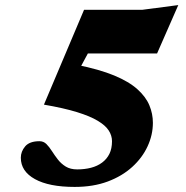

<svg xmlns="http://www.w3.org/2000/svg" viewBox="-20 -721 732 756"><path d="M250 -510.5 382 -614.5 266.5 -400 281 -466Q371 -448 429.5 -423.8Q488 -399.5 521.2 -369.5Q554.5 -339.5 568.2 -306.2Q582 -273 582 -237.5Q582 -190 561.2 -145Q540.5 -100 500.8 -63.8Q461 -27.5 404 -6.2Q347 15 274 15Q173 15 117.5 -15.8Q62 -46.5 62 -100Q62 -124.5 79.2 -144.8Q96.5 -165 135.5 -165Q151.5 -165 162.8 -153.8Q174 -142.5 184.5 -126Q195 -109.5 207.8 -93Q220.5 -76.5 238.8 -65.2Q257 -54 284 -54Q313.5 -54 338.5 -60.5Q363.5 -67 382 -80.8Q400.5 -94.5 410.8 -115.2Q421 -136 421 -165Q421 -187 408.2 -207Q395.5 -227 365.2 -245.2Q335 -263.5 283.2 -279.5Q231.5 -295.5 153 -309L311 -682.5H541L682 -701L598.5 -510.5Z"/></svg>

Font: Newsreader ExtraBold
Style: Italic
Weight: 800
Italic angle: -17°
Designer: Hugues Gentile
Foundry: Production Type
Version: Version 1.003